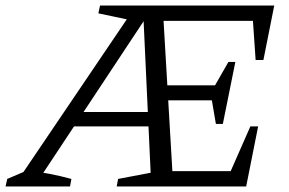

<svg xmlns="http://www.w3.org/2000/svg" viewBox="-54 -671 1040 691"><path d="M2 -10 429 -641H532L569 -10H490L462 -613H475L76 -10ZM-34 0 -28 -27 42 -57Q84 -53 123.5 -45.5Q163 -38 203 -27L198 0ZM185 -216 196 -268H507V-216ZM517 -310V-364H760L749 -310ZM723 -225 704 -336 768 -448H793L748 -225ZM847 -216H875L832 0H366L371 -27L518 -55H813L763 -25ZM933 -651 894 -455H866L854 -629L894 -596H428L300 -623L306 -651Z"/></svg>

Font: Piazzolla 24pt
Style: Italic
Weight: 400
Italic angle: -11.3°
Designer: Juan Pablo del Peral
Foundry: Huerta Tipografica
Version: Version 2.005